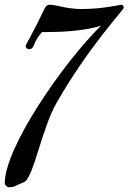

<svg xmlns="http://www.w3.org/2000/svg" viewBox="-21 -773 541 808"><path d="M500 -740C500 -743 497 -753 491 -753C481 -753 413 -735 323 -735C259 -735 217 -753 188 -753C180 -753 172 -748 168 -740C110 -618 87 -586 87 -579C87 -573 93 -566 101 -566C113 -566 118 -574 121 -582C130 -606 144 -625 156 -638H172C225 -638 332 -641 404 -665C243 -506 -1 -152 -1 -2C-1 5 8 15 17 15C40 15 37 11 81 -7C121 -27 154 -231 218 -342C350 -573 500 -733 500 -740ZM177 -658 176 -657Z"/></svg>

Font: Mervale Script
Style: Regular
Weight: 400
Designer: Astigmatic (AOETI)
Foundry: Astigmatic (AOETI)
Version: Version 1.000